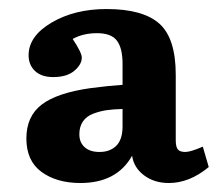

<svg xmlns="http://www.w3.org/2000/svg" viewBox="-20 -765 482 423"><path d="M157.2 -361.8Q105 -361.8 71.5 -386.2Q38.1 -410.6 38.1 -460Q38.1 -508.8 72 -534.7Q106 -560.5 179.2 -570.8Q220.2 -576.2 250 -578.1V-624Q250 -659.2 237.5 -675.5Q225.1 -691.9 193.8 -691.9Q163.1 -691.9 140.1 -679.2Q160.2 -648.9 160.2 -638.2Q160.2 -623 143.8 -609.1Q127.4 -595.2 97.2 -595.2Q71.3 -595.2 57.1 -608.6Q43 -622.1 43 -643.1Q43 -685.5 93.8 -715.3Q144.5 -745.1 214.8 -745.1Q294.9 -745.1 331.1 -712.9Q367.2 -680.7 367.2 -600.1V-456.1Q367.2 -441.4 371.8 -435.8Q376.5 -430.2 388.2 -430.2Q399.9 -430.2 426.8 -441.9L439.9 -397Q397.5 -361.8 352.1 -361.8Q319.8 -361.8 297.4 -378.7Q274.9 -395.5 271 -421.9Q237.3 -361.8 157.2 -361.8ZM199.2 -430.2Q222.2 -430.2 236.1 -443.8Q250 -457.5 250 -486.8V-524.9Q229.5 -524.4 214.6 -522.2Q199.7 -520 185.1 -514.4Q170.4 -508.8 162.6 -497.3Q154.8 -485.8 154.8 -469.2Q154.8 -451.2 166.5 -440.7Q178.2 -430.2 199.2 -430.2Z"/></svg>

Font: Literata Book
Style: Bold
Weight: 700
Designer: Latin by Veronika Burian and Jose Scaglione. Greek by Irene Vlachou. Cyrillic by Vera Evstafieva
Foundry: TypeTogether
Version: Version 2.003;PS 002.003;hotconv 1.0.88;makeotf.lib2.5.64775